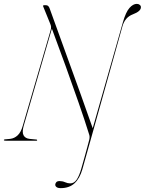

<svg xmlns="http://www.w3.org/2000/svg" viewBox="-41 -727 748 992"><path d="M594 -612Q609 -664.5 627.8 -685.8Q646.5 -707 666 -707Q675 -707 681.2 -701.8Q687.5 -696.5 687 -689Q686.5 -668.5 645.5 -653Q604 -637.5 591 -589L441.5 -55L384.5 148Q371 195 344 220Q317 245 272.5 245Q258 245 251 239.5Q244 234 244.5 226.5Q245 219.5 250.2 214Q255.5 208.5 266.5 208.5Q282 208.5 295.2 214.5Q308.5 220.5 321.5 220.5Q342 220.5 355 201.2Q368 182 378.5 146Q380 140.5 385.5 121.5Q391 102.5 397.8 77.8Q404.5 53 410.8 30.2Q417 7.5 420 -4.5Q424 -20.5 419.5 -32.5Q397 -105 365.5 -195.5Q334 -286 298.5 -384.5Q263 -483 227 -579L81.5 -77Q72 -43.5 80.8 -27.8Q89.5 -12 111.5 -9.5L147 -6Q151 -6 151 -3Q151 0 148 0H-11Q-21 0 -21 -3Q-21 -7 -15 -7L11.5 -9.5Q33.5 -12 50.5 -28Q67.5 -44 77 -78.5L220 -569Q223.5 -580.5 222.8 -588.2Q222 -596 218.5 -604L182 -694Q180 -700 186.5 -700H197.5Q210 -700 216 -682Q265.5 -544.5 304.5 -437.2Q343.5 -330 375.8 -240Q408 -150 438 -64.5Z"/></svg>

Font: Fraunces 144pt S000 Thin
Style: Italic
Weight: 100
Italic angle: -16°
Version: Version 1.000; ttfautohint (v1.8.3)